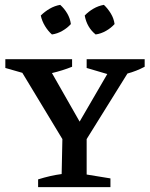

<svg xmlns="http://www.w3.org/2000/svg" viewBox="-20 -771 618 791"><path d="M137 0V-32Q188 -48 234 -54L237 -198L72 -471L2 -491V-527H277V-496Q237 -480 194 -470L308 -270L422 -466L337 -491V-527H576V-496Q542 -478 505 -468L337 -198V-52L435 -36V0ZM228 -751Q245 -736 257 -715.5Q269 -695 272 -672Q258 -656 237 -644Q216 -632 194 -629Q178 -643 165.5 -663.5Q153 -684 148 -707Q164 -723 184.5 -735Q205 -747 228 -751ZM408 -751Q424 -736 436.5 -715.5Q449 -695 452 -672Q438 -656 417 -644Q396 -632 374 -629Q338 -658 329 -707Q344 -723 364.5 -735Q385 -747 408 -751Z"/></svg>

Font: Piazzolla SC Medium
Style: Regular
Weight: 500
Designer: Juan Pablo del Peral
Foundry: Huerta Tipografica
Version: Version 1.330